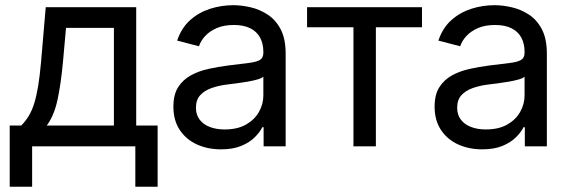

<svg xmlns="http://www.w3.org/2000/svg" viewBox="-20 -567 2213 744"><path d="M17.6 156.7V-80.6H62.5Q79.1 -97.7 91.3 -117.7Q103.5 -137.7 112.3 -165.5Q121.1 -193.4 127.7 -232.9Q134.3 -272.5 139.2 -328.1L157.2 -539.1H507.8V-80.6H590.8V156.7H504.4V0H104.5V156.7ZM161.1 -80.6H421.4V-459H235.8L224.1 -328.1Q216.3 -242.7 202.9 -180.4Q189.5 -118.2 161.1 -80.6Z M836.4 11.7Q784.7 11.7 742.9 -7.3Q701.2 -26.4 676.5 -63.5Q651.9 -100.6 651.9 -153.8Q651.9 -200.2 670.2 -229Q688.5 -257.8 719 -274.7Q749.5 -291.5 786.9 -299.8Q824.2 -308.1 862.3 -313Q911.6 -319.3 941.7 -322.8Q971.7 -326.2 986.1 -334.2Q1000.5 -342.3 1000.5 -362.3V-365.7Q1000.5 -398.4 987.5 -421.9Q974.6 -445.3 949.2 -457.8Q923.8 -470.2 886.2 -470.2Q847.7 -470.2 820.1 -458.3Q792.5 -446.3 775.1 -427.5Q757.8 -408.7 751 -387.7L666.5 -409.7Q683.1 -459 716.8 -489Q750.5 -519 794.2 -533Q837.9 -546.9 884.3 -546.9Q915.5 -546.9 950.7 -538.8Q985.8 -530.8 1016.8 -510.7Q1047.9 -490.7 1067.4 -453.9Q1086.9 -417 1086.9 -358.9V0H1001.5V-74.2H996.6Q987.3 -55.2 967.3 -35.2Q947.3 -15.1 915 -1.7Q882.8 11.7 836.4 11.7ZM850.6 -65.4Q899.9 -65.4 933.1 -84.2Q966.3 -103 983.4 -133.3Q1000.5 -163.6 1000.5 -196.8V-270Q995.1 -264.2 978.3 -259.3Q961.4 -254.4 939.2 -250.5Q917 -246.6 895.3 -243.9Q873.5 -241.2 858.4 -239.3Q827.1 -235.4 799.8 -225.8Q772.5 -216.3 755.9 -198.2Q739.3 -180.2 739.3 -149.4Q739.3 -122.1 753.7 -103.3Q768.1 -84.5 793 -75Q817.9 -65.4 850.6 -65.4Z M1349.6 0V-461.4H1169.9V-539.1H1615.2V-461.4H1436.5V0Z M1848.6 11.7Q1796.9 11.7 1755.1 -7.3Q1713.4 -26.4 1688.7 -63.5Q1664.1 -100.6 1664.1 -153.8Q1664.1 -200.2 1682.4 -229Q1700.7 -257.8 1731.2 -274.7Q1761.7 -291.5 1799.1 -299.8Q1836.4 -308.1 1874.5 -313Q1923.8 -319.3 1953.9 -322.8Q1983.9 -326.2 1998.3 -334.2Q2012.7 -342.3 2012.7 -362.3V-365.7Q2012.7 -398.4 1999.8 -421.9Q1986.8 -445.3 1961.4 -457.8Q1936 -470.2 1898.4 -470.2Q1859.9 -470.2 1832.3 -458.3Q1804.7 -446.3 1787.4 -427.5Q1770 -408.7 1763.2 -387.7L1678.7 -409.7Q1695.3 -459 1729 -489Q1762.7 -519 1806.4 -533Q1850.1 -546.9 1896.5 -546.9Q1927.7 -546.9 1962.9 -538.8Q1998 -530.8 2029.1 -510.7Q2060.1 -490.7 2079.6 -453.9Q2099.1 -417 2099.1 -358.9V0H2013.7V-74.2H2008.8Q1999.5 -55.2 1979.5 -35.2Q1959.5 -15.1 1927.2 -1.7Q1895 11.7 1848.6 11.7ZM1862.8 -65.4Q1912.1 -65.4 1945.3 -84.2Q1978.5 -103 1995.6 -133.3Q2012.7 -163.6 2012.7 -196.8V-270Q2007.3 -264.2 1990.5 -259.3Q1973.6 -254.4 1951.4 -250.5Q1929.2 -246.6 1907.5 -243.9Q1885.7 -241.2 1870.6 -239.3Q1839.4 -235.4 1812 -225.8Q1784.7 -216.3 1768.1 -198.2Q1751.5 -180.2 1751.5 -149.4Q1751.5 -122.1 1765.9 -103.3Q1780.3 -84.5 1805.2 -75Q1830.1 -65.4 1862.8 -65.4Z"/></svg>

Font: Inter 18pt
Style: Regular
Weight: 400
Designer: Rasmus Andersson
Foundry: rsms
Version: Version 4.001;git-66647c0bb